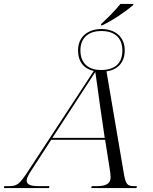

<svg xmlns="http://www.w3.org/2000/svg" viewBox="-81 -959 778 979"><path d="M436 -838 433 -830H440C495 -855 563 -903 597 -932L600 -939H533C505 -904 468 -867 436 -838ZM-61 0H169L171 -10H115C75 -10 55 -18 55 -38C55 -51 64 -68 82 -95L180 -246H455L478 -100C481 -82 483 -67 483 -54C483 -24 460 -10 416 -10H387L384 0H615L617 -10H604C568 -10 560 -18 550 -77L462 -595C516 -603 555 -637 555 -702C555 -773 504 -811 436 -811C369 -811 317 -773 317 -702C317 -643 348 -608 397 -597L64 -89C17 -17 6 -10 -38 -10H-59ZM433 -602C375 -602 329 -632 329 -702C329 -772 377 -801 436 -801C496 -801 543 -772 543 -702C543 -633 502 -602 433 -602ZM186 -256 306 -440C347 -502 368 -537 405 -592C413 -536 420 -489 427 -434L453 -256Z"/></svg>

Font: Noto Serif Display Light
Style: Italic
Weight: 300
Italic angle: -12°
Designer: Monotype Design Team
Foundry: Monotype Imaging Inc.
Version: Version 2.009